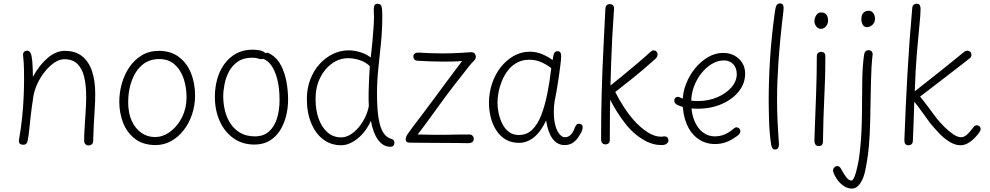

<svg xmlns="http://www.w3.org/2000/svg" viewBox="-20 -841 5798 1125"><path d="M115 -518Q114 -530 121 -537Q128 -544 139 -544Q152 -544 159 -530.5Q166 -517 169 -484Q172 -451 173 -391Q209 -458 258 -500.5Q307 -543 360 -543Q421 -543 460.5 -512Q500 -481 519 -424.5Q538 -368 538 -291Q538 -248 535 -202Q532 -156 529.5 -109.5Q527 -63 526 -17Q526 -3 518.5 4Q511 11 498 11Q488 11 480.5 4Q473 -3 473 -17Q473 -47 475 -78.5Q477 -110 479 -142.5Q481 -175 483 -208Q485 -241 485 -275Q485 -342 473 -391Q461 -440 433 -467Q405 -494 357 -494Q328 -494 298.5 -474Q269 -454 243 -421.5Q217 -389 199.5 -351.5Q182 -314 176 -279Q165 -208 159.5 -158Q154 -108 150.5 -74Q147 -40 142 -17Q141 -7 135 0Q129 7 116 7Q106 7 100 3.5Q94 0 92 -6.5Q90 -13 91 -20Q103 -89 109.5 -151.5Q116 -214 118.5 -271Q121 -328 121 -379Q121 -410 120.5 -432Q120 -454 119 -474Q118 -494 115 -518Z M679 -245Q679 -299 694 -352Q709 -405 738.5 -448Q768 -491 811 -517Q854 -543 911 -543Q981 -543 1028.5 -507Q1076 -471 1099.5 -411.5Q1123 -352 1123 -282Q1123 -224 1105.5 -171.5Q1088 -119 1056.5 -78.5Q1025 -38 983 -14.5Q941 9 892 9Q820 9 772.5 -26.5Q725 -62 702 -120Q679 -178 679 -245ZM731 -243Q731 -178 752 -132.5Q773 -87 808.5 -62.5Q844 -38 887 -38Q935 -38 977.5 -69.5Q1020 -101 1046.5 -154Q1073 -207 1073 -270Q1073 -331 1055.5 -382Q1038 -433 1002.5 -464Q967 -495 913 -495Q854 -495 813.5 -460.5Q773 -426 752 -368.5Q731 -311 731 -243Z M1471 6Q1400 6 1348 -31Q1296 -68 1267.5 -131.5Q1239 -195 1239 -274Q1239 -327 1252.5 -376.5Q1266 -426 1294 -465Q1322 -504 1363.5 -527Q1405 -550 1461 -550Q1481 -550 1502 -546Q1523 -542 1536 -529Q1544 -534 1551.5 -531Q1559 -528 1567 -523Q1606 -499 1627.5 -456Q1649 -413 1658.5 -361.5Q1668 -310 1668 -258Q1668 -207 1656 -160Q1644 -113 1620 -75.5Q1596 -38 1559 -16Q1522 6 1471 6ZM1474 -42Q1524 -42 1556 -70.5Q1588 -99 1603 -147Q1618 -195 1618 -254Q1618 -325 1605 -375.5Q1592 -426 1570.5 -456.5Q1549 -487 1522 -496Q1512 -492 1495 -497.5Q1478 -503 1459 -503Q1407 -503 1373.5 -480Q1340 -457 1321.5 -421.5Q1303 -386 1295.5 -347Q1288 -308 1288 -277Q1288 -233 1298.5 -191Q1309 -149 1331.5 -115.5Q1354 -82 1389 -62Q1424 -42 1474 -42Z M2170 -779Q2170 -792 2171.5 -801Q2173 -810 2177.5 -814.5Q2182 -819 2191 -819Q2203 -819 2209.5 -813Q2216 -807 2218 -791.5Q2220 -776 2220 -748Q2220 -668 2212.5 -592Q2205 -516 2197 -441.5Q2189 -367 2189 -293Q2189 -203 2198.5 -146.5Q2208 -90 2227 -62Q2246 -34 2274 -27Q2291 -22 2291 -4Q2291 6 2285 12.5Q2279 19 2267 19Q2226 19 2196.5 -20Q2167 -59 2153 -133Q2143 -109 2125.5 -83.5Q2108 -58 2084.5 -37Q2061 -16 2034 -3Q2007 10 1979 10Q1919 10 1874 -24Q1829 -58 1803.5 -119.5Q1778 -181 1778 -262Q1778 -322 1797.5 -374Q1817 -426 1851.5 -464.5Q1886 -503 1930 -524.5Q1974 -546 2022 -546Q2057 -546 2093 -534.5Q2129 -523 2152 -504Q2158 -551 2162.5 -601Q2167 -651 2170 -697.5Q2173 -744 2170 -779ZM1829 -262Q1829 -195 1847.5 -144.5Q1866 -94 1899.5 -65Q1933 -36 1979 -36Q2006 -36 2032.5 -52Q2059 -68 2081 -94Q2103 -120 2119 -153Q2135 -186 2141 -219Q2139 -260 2140 -305Q2141 -350 2143 -390Q2145 -430 2147 -453Q2126 -475 2091 -487.5Q2056 -500 2020 -500Q1968 -500 1924.5 -468.5Q1881 -437 1855 -383.5Q1829 -330 1829 -262Z M2428 -485Q2413 -486 2407.5 -493Q2402 -500 2402 -510Q2402 -521 2409.5 -527Q2417 -533 2430 -533Q2462 -531 2500.5 -529.5Q2539 -528 2573 -528Q2602 -528 2629.5 -529Q2657 -530 2684 -531.5Q2711 -533 2737 -535Q2754 -536 2761 -527.5Q2768 -519 2768 -508Q2768 -501 2765 -495.5Q2762 -490 2757 -485Q2744 -472 2730 -455Q2716 -438 2696 -411.5Q2676 -385 2642 -343Q2622 -318 2596 -282.5Q2570 -247 2541 -207Q2512 -167 2482.5 -126.5Q2453 -86 2427 -53Q2472 -52 2504 -51.5Q2536 -51 2560.5 -51Q2585 -51 2608 -51.5Q2631 -52 2660 -52.5Q2689 -53 2731 -53Q2742 -53 2749 -45.5Q2756 -38 2756 -27Q2756 -19 2751.5 -13Q2747 -7 2739.5 -4.5Q2732 -2 2721 -2Q2702 -3 2667.5 -3Q2633 -3 2591.5 -3.5Q2550 -4 2509.5 -4Q2469 -4 2435.5 -4.5Q2402 -5 2385 -5Q2369 -5 2363 -10Q2357 -15 2357 -25Q2357 -38 2368 -54.5Q2379 -71 2397 -95Q2426 -133 2460 -178Q2494 -223 2529 -270.5Q2564 -318 2595.5 -360.5Q2627 -403 2651.5 -435.5Q2676 -468 2688 -484Q2665 -481 2631.5 -480.5Q2598 -480 2571 -480Q2537 -480 2499.5 -481.5Q2462 -483 2428 -485Z M2845 -238Q2845 -297 2863 -351Q2881 -405 2914 -447Q2947 -489 2990.5 -513.5Q3034 -538 3084 -538Q3123 -538 3157 -523.5Q3191 -509 3218 -489Q3222 -521 3228 -531Q3234 -541 3246 -541Q3258 -541 3263 -534Q3268 -527 3268 -513Q3268 -495 3263.5 -459Q3259 -423 3253 -381.5Q3247 -340 3240.5 -304Q3234 -268 3230 -249Q3225 -219 3225 -188Q3225 -134 3235.5 -100.5Q3246 -67 3261 -52Q3276 -37 3288 -37Q3308 -37 3320 -47.5Q3332 -58 3339 -72Q3346 -86 3350 -98Q3354 -105 3358.5 -110.5Q3363 -116 3372 -116Q3382 -116 3388 -111Q3394 -106 3394 -95Q3394 -89 3391.5 -80Q3389 -71 3385 -64Q3378 -51 3366 -33.5Q3354 -16 3335 -3.5Q3316 9 3287 9Q3262 9 3240.5 -5.5Q3219 -20 3203.5 -52Q3188 -84 3180 -135Q3149 -69 3108.5 -36.5Q3068 -4 3021 -4Q2975 -4 2941.5 -24.5Q2908 -45 2886.5 -79.5Q2865 -114 2855 -155.5Q2845 -197 2845 -238ZM2895 -241Q2895 -208 2902.5 -174.5Q2910 -141 2925 -112.5Q2940 -84 2963.5 -67Q2987 -50 3020 -50Q3067 -50 3099 -81.5Q3131 -113 3152 -168Q3173 -223 3187 -293Q3201 -363 3210 -441Q3191 -458 3156.5 -474.5Q3122 -491 3082 -491Q3040 -491 3008.5 -473.5Q2977 -456 2955.5 -427.5Q2934 -399 2920.5 -365.5Q2907 -332 2901 -299Q2895 -266 2895 -241Z M3527 -789Q3528 -803 3534.5 -810Q3541 -817 3553 -817Q3561 -817 3566.5 -814Q3572 -811 3575.5 -804.5Q3579 -798 3578 -789Q3575 -739 3572 -697Q3569 -655 3567 -614Q3560 -469 3556.5 -323Q3553 -177 3553 -25Q3554 -10 3547 -2.5Q3540 5 3527 5Q3520 5 3514 1.5Q3508 -2 3505 -8.5Q3502 -15 3502 -25Q3502 -167 3505.5 -294.5Q3509 -422 3515 -543.5Q3521 -665 3527 -789ZM3788 -534Q3795 -540 3800 -543Q3805 -546 3810 -546Q3814 -546 3818.5 -544.5Q3823 -543 3826 -539Q3833 -532 3833 -522Q3833 -516 3830.5 -510Q3828 -504 3822 -498Q3757 -439 3697 -390.5Q3637 -342 3585 -302Q3607 -258 3635.5 -214Q3664 -170 3696 -134Q3733 -93 3774 -66.5Q3815 -40 3853 -40Q3860 -40 3864 -41Q3868 -42 3872 -42Q3885 -42 3891 -35Q3897 -28 3897 -19Q3897 -11 3892 -4.5Q3887 2 3878.5 5.5Q3870 9 3858 9Q3846 9 3832.5 7.5Q3819 6 3805 2Q3791 -2 3776 -8Q3700 -45 3644.5 -116Q3589 -187 3546 -275L3551 -335Q3581 -359 3622.5 -393Q3664 -427 3708 -464Q3752 -501 3788 -534Z M3945 -228Q3937 -234 3934 -239Q3931 -244 3931 -251Q3931 -263 3939 -269Q3947 -275 3957 -273Q3970 -268 3983 -262.5Q3996 -257 4016.5 -253Q4037 -249 4070 -249Q4131 -249 4182.5 -271Q4234 -293 4265.5 -329Q4297 -365 4297 -407Q4297 -442 4276.5 -464.5Q4256 -487 4222 -487Q4185 -487 4151 -466.5Q4117 -446 4089.5 -411.5Q4062 -377 4046 -333Q4030 -289 4030 -242Q4030 -177 4049 -132.5Q4068 -88 4099 -65Q4130 -42 4168 -42Q4198 -42 4224 -52.5Q4250 -63 4276 -85Q4283 -91 4287 -93Q4291 -95 4296 -95Q4301 -95 4306.5 -91.5Q4312 -88 4315 -83Q4318 -78 4318 -71Q4318 -63 4312 -55.5Q4306 -48 4290 -38Q4259 -16 4230 -6.5Q4201 3 4170 3Q4113 3 4070 -28Q4027 -59 4003.5 -114.5Q3980 -170 3980 -244Q3980 -299 4000 -350Q4020 -401 4054 -442Q4088 -483 4130 -507Q4172 -531 4217 -531Q4255 -531 4284 -515Q4313 -499 4329.5 -472Q4346 -445 4346 -410Q4346 -352 4309 -305.5Q4272 -259 4209 -231.5Q4146 -204 4068 -204Q4046 -204 4027.5 -206Q4009 -208 3993 -211.5Q3977 -215 3965 -219.5Q3953 -224 3945 -228Z M4484 -247Q4484 -370 4492 -496Q4500 -622 4519 -762Q4523 -795 4529 -808Q4535 -821 4551 -821Q4563 -821 4568 -811.5Q4573 -802 4571 -783Q4559 -683 4552 -608.5Q4545 -534 4541 -474.5Q4537 -415 4535 -362.5Q4533 -310 4533 -257Q4533 -194 4536 -130.5Q4539 -67 4544 -1Q4545 12 4542 20Q4539 28 4534.5 31.5Q4530 35 4522 35Q4511 35 4506.5 28Q4502 21 4499 9Q4494 -20 4490.5 -60Q4487 -100 4486 -139Q4485 -178 4484.5 -208Q4484 -238 4484 -247Z M4766 -511Q4766 -520 4769 -525.5Q4772 -531 4778 -534Q4784 -537 4791 -537Q4803 -537 4809.5 -531Q4816 -525 4816 -511Q4816 -434 4814 -374.5Q4812 -315 4809.5 -261Q4807 -207 4805 -147.5Q4803 -88 4802 -12Q4802 2 4795.5 8.5Q4789 15 4778 15Q4767 15 4761.5 10Q4756 5 4754 -2.5Q4752 -10 4752 -18Q4752 -29 4753.5 -67.5Q4755 -106 4757 -161.5Q4759 -217 4761.5 -279.5Q4764 -342 4765 -403Q4766 -464 4766 -511ZM4752 -717Q4752 -728 4756.5 -740Q4761 -752 4769.5 -760Q4778 -768 4790 -768Q4808 -768 4817 -760.5Q4826 -753 4829 -741.5Q4832 -730 4832 -721Q4832 -702 4820 -687Q4808 -672 4790 -672Q4774 -672 4763 -686Q4752 -700 4752 -717Z M5043 -521Q5045 -534 5052 -540.5Q5059 -547 5068 -547Q5079 -547 5084 -543Q5089 -539 5091.5 -533Q5094 -527 5093 -521Q5092 -511 5090 -493.5Q5088 -476 5086.5 -446Q5085 -416 5083.5 -368Q5082 -320 5081 -247Q5080 -187 5078.5 -122Q5077 -57 5071.5 10Q5066 77 5053 141Q5046 184 5033 211Q5020 238 5005 251Q4990 264 4971 264Q4943 264 4917 244Q4891 224 4872 189Q4867 179 4864 171.5Q4861 164 4861 158Q4861 151 4864.5 145.5Q4868 140 4873.5 136Q4879 132 4886 132Q4893 132 4898.5 136.5Q4904 141 4908 148Q4922 175 4937.5 196Q4953 217 4970 217Q4977 217 4987 193.5Q4997 170 5007.5 118Q5018 66 5024.5 -21Q5031 -108 5031 -236Q5031 -307 5032.5 -381.5Q5034 -456 5043 -521ZM5027 -728Q5027 -755 5039.5 -766.5Q5052 -778 5071 -778Q5087 -778 5097 -764Q5107 -750 5107 -733Q5107 -716 5099.5 -704.5Q5092 -693 5081 -687.5Q5070 -682 5059 -682Q5043 -682 5035 -696.5Q5027 -711 5027 -728Z M5325 -792Q5326 -806 5333 -812.5Q5340 -819 5351 -819Q5364 -819 5369 -811Q5374 -803 5374 -789Q5374 -757 5367 -690Q5360 -623 5352 -526Q5344 -429 5340 -306Q5353 -316 5380 -337.5Q5407 -359 5441.5 -386Q5476 -413 5511.5 -441.5Q5547 -470 5577.5 -495Q5608 -520 5628 -536Q5634 -541 5638.5 -542.5Q5643 -544 5648 -544Q5653 -544 5657.5 -542Q5662 -540 5665.5 -537Q5669 -534 5670.5 -529Q5672 -524 5672 -519Q5672 -513 5669 -507.5Q5666 -502 5660 -498Q5644 -485 5615.5 -463Q5587 -441 5552 -414Q5517 -387 5482 -360Q5447 -333 5417.5 -310.5Q5388 -288 5371 -275Q5388 -255 5415 -219Q5442 -183 5468 -148Q5488 -123 5513.5 -97.5Q5539 -72 5565 -54.5Q5591 -37 5611 -37Q5631 -37 5649.5 -55.5Q5668 -74 5681 -92Q5686 -100 5691.5 -103.5Q5697 -107 5703 -107Q5708 -107 5713.5 -104.5Q5719 -102 5722.5 -97Q5726 -92 5726 -85Q5726 -79 5722.5 -72.5Q5719 -66 5713 -58Q5702 -44 5685.5 -27.5Q5669 -11 5649 -0.5Q5629 10 5608 10Q5576 10 5543 -10.5Q5510 -31 5481.5 -61.5Q5453 -92 5429 -121Q5402 -157 5379.5 -189.5Q5357 -222 5337 -245Q5336 -192 5333.5 -134Q5331 -76 5329 -20Q5329 -4 5322 3Q5315 10 5302 10Q5291 10 5285 3Q5279 -4 5279 -20Q5286 -214 5297 -408.5Q5308 -603 5325 -792Z"/></svg>

Font: Playpen Sans ExtraLight
Style: Regular
Weight: 250
Designer: Laura Meseguer, Veronika Burian, José Scaglione
Foundry: TypeTogether
Version: Version 1.001